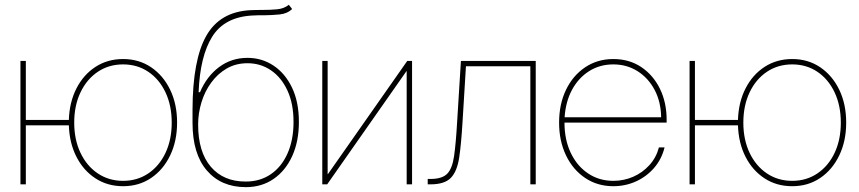

<svg xmlns="http://www.w3.org/2000/svg" viewBox="-20 -770 3587 802"><path d="M65.4 0V-515.6H87.9V-269H267.6Q270 -343.3 299.3 -400.6Q328.6 -458 378.9 -490.7Q429.2 -523.4 494.1 -523.4Q560.5 -523.4 611.3 -489Q662.1 -454.6 690.9 -394.8Q719.7 -335 719.7 -257.8Q719.7 -181.2 690.9 -121.1Q662.1 -61 611.3 -26.6Q560.5 7.8 494.1 7.8Q429.2 7.8 378.9 -24.9Q328.6 -57.6 299.3 -115Q270 -172.4 267.6 -246.6H87.9V0ZM494.1 -14.6Q553.7 -14.6 599.6 -45.7Q645.5 -76.7 671.4 -131.6Q697.3 -186.5 697.3 -257.8Q697.3 -329.1 671.4 -384Q645.5 -439 599.6 -470Q553.7 -501 494.1 -501Q434.6 -501 388.4 -470Q342.3 -439 316.2 -384Q290 -329.1 290 -257.8Q290 -186.5 316.2 -131.6Q342.3 -76.7 388.4 -45.7Q434.6 -14.6 494.1 -14.6Z M1186.5 -750 1200.2 -732.4Q1180.2 -712.9 1148.2 -709.7Q1116.2 -706.5 1081.1 -706.1Q1068.8 -706.1 1056.6 -706.1Q1044.4 -706.1 1032.2 -705.1Q917 -698.2 866.2 -616.5Q815.4 -534.7 809.6 -384.8H815.4Q842.8 -450.2 894.5 -489.3Q946.3 -528.3 1013.7 -528.3Q1074.2 -528.3 1122.8 -495.8Q1171.4 -463.4 1200 -403.6Q1228.5 -343.8 1228.5 -260.7Q1228.5 -179.7 1200.7 -118.4Q1172.9 -57.1 1123 -22.7Q1073.2 11.7 1006.8 11.7Q903.8 11.7 844 -57.9Q784.2 -127.4 784.2 -256.8V-312.5Q784.7 -520 841.8 -620.6Q898.9 -721.2 1026.4 -727.5Q1039.1 -728 1051.5 -728.3Q1064 -728.5 1075.7 -728.5Q1109.4 -728.5 1137.9 -731.2Q1166.5 -733.9 1186.5 -750ZM1006.8 -11.7Q1066.9 -11.7 1111.8 -42.7Q1156.7 -73.7 1181.4 -129.9Q1206.1 -186 1206.1 -260.7Q1206.1 -336.9 1180.7 -391.8Q1155.3 -446.8 1111.8 -476.3Q1068.4 -505.9 1013.7 -505.9Q965.3 -505.9 927.2 -483.9Q889.2 -461.9 862.3 -425Q835.4 -388.2 821.5 -342.5Q807.6 -296.9 807.6 -250Q807.6 -135.3 860.8 -73.2Q914.1 -11.2 1006.8 -11.7Z M1701.2 0H1678.7V-472.7H1677.7L1346.7 0H1326.2V-515.6H1348.6V-42.5H1349.6L1681.2 -515.6H1701.2Z M1766.6 0V-22.5H1778.3Q1826.2 -22.5 1847.7 -43.9Q1869.1 -65.4 1876.7 -117.9Q1884.3 -170.4 1889.6 -262.7L1905.3 -515.6H2217.8V0H2195.3V-493.2H1926.3L1912.1 -261.7Q1906.7 -170.4 1898.2 -112.5Q1889.6 -54.7 1863.5 -27.3Q1837.4 0 1778.3 0Z M2542 7.8Q2475.6 7.8 2424.3 -26.6Q2373 -61 2344.2 -121.1Q2315.4 -181.2 2315.4 -257.8Q2315.4 -335 2344.2 -394.8Q2373 -454.6 2424.3 -489Q2475.6 -523.4 2542 -523.4Q2608.4 -523.4 2658.4 -490Q2708.5 -456.5 2736.6 -399.2Q2764.6 -341.8 2764.6 -269.5V-257.8H2337.9Q2337.9 -186.5 2364 -131.6Q2390.1 -76.7 2436.3 -45.7Q2482.4 -14.6 2542 -14.6Q2585.9 -14.6 2625 -31.7Q2664.1 -48.8 2692.6 -80.3Q2721.2 -111.8 2732.4 -154.3H2755.9Q2744.1 -105.5 2712.4 -68.8Q2680.7 -32.2 2636.5 -12.2Q2592.3 7.8 2542 7.8ZM2338.4 -280.3H2741.7Q2740.7 -344.7 2714.4 -394.5Q2688 -444.3 2643.1 -472.7Q2598.1 -501 2542 -501Q2485.4 -501 2440.9 -472.9Q2396.5 -444.8 2369.6 -395.3Q2342.8 -345.7 2338.4 -280.3Z M2860.4 0V-515.6H2882.8V-269H3062.5Q3064.9 -343.3 3094.2 -400.6Q3123.5 -458 3173.8 -490.7Q3224.1 -523.4 3289.1 -523.4Q3355.5 -523.4 3406.2 -489Q3457 -454.6 3485.8 -394.8Q3514.6 -335 3514.6 -257.8Q3514.6 -181.2 3485.8 -121.1Q3457 -61 3406.2 -26.6Q3355.5 7.8 3289.1 7.8Q3224.1 7.8 3173.8 -24.9Q3123.5 -57.6 3094.2 -115Q3064.9 -172.4 3062.5 -246.6H2882.8V0ZM3289.1 -14.6Q3348.6 -14.6 3394.5 -45.7Q3440.4 -76.7 3466.3 -131.6Q3492.2 -186.5 3492.2 -257.8Q3492.2 -329.1 3466.3 -384Q3440.4 -439 3394.5 -470Q3348.6 -501 3289.1 -501Q3229.5 -501 3183.3 -470Q3137.2 -439 3111.1 -384Q3085 -329.1 3085 -257.8Q3085 -186.5 3111.1 -131.6Q3137.2 -76.7 3183.3 -45.7Q3229.5 -14.6 3289.1 -14.6Z"/></svg>

Font: Inter Display Thin
Style: Regular
Weight: 100
Designer: Rasmus Andersson
Foundry: rsms
Version: Version 4.000;git-a52131595